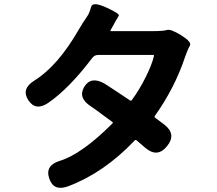

<svg xmlns="http://www.w3.org/2000/svg" viewBox="-20 -839 1040 919"><path d="M308 52Q237 79 216 16Q194 -47 266 -69Q371 -101 518 -248Q522 -252 518 -255Q425 -324 415 -330Q352 -370 383 -423Q415 -476 480 -439Q492 -432 603 -358Q608 -355 611 -360Q647 -409 677 -469Q707 -529 717 -571Q718 -576 713 -576H450Q432 -576 421 -561Q312 -417 213 -348Q151 -305 116 -359Q80 -413 144 -453Q257 -523 358 -699Q378 -733 400 -765Q409 -779 416 -806Q423 -833 489 -803Q555 -773 548.5 -763.5Q542 -754 509 -694Q507 -690 512 -690H710Q762 -690 779.5 -695.5Q797 -701 846 -671Q899 -638 889 -621Q879 -604 866 -567Q816 -417 721 -284Q718 -279 722 -276L766 -243Q826 -197 780 -140Q734 -82 676 -131L634 -167Q629 -171 625 -167Q479 -13 308 52Z"/></svg>

Font: Resource Han Rounded KR
Style: Bold
Weight: 700
Designer: Cyano Hao (round all glyphs); Ryoko NISHIZUKA 西塚涼子 (kana, bopomofo & ideographs); Paul D. Hunt (Latin, Greek & Cyrillic)
Foundry: Cyano Hao
Version: 0.990